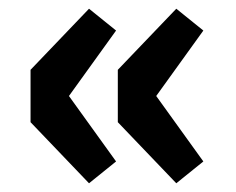

<svg xmlns="http://www.w3.org/2000/svg" viewBox="-20 -472 540 440"><path d="M184 -52 50 -192V-312L184 -452L246 -402L138 -252L246 -102ZM384 -52 250 -192V-312L384 -452L446 -402L338 -252L446 -102Z"/></svg>

Font: Assistant ExtraBold
Style: Regular
Weight: 800
Designer: Hebrew By Ben Nathan, Latin by Paul Hunt
Version: Version 3.000